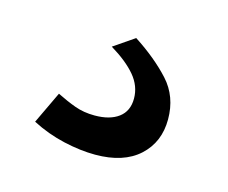

<svg xmlns="http://www.w3.org/2000/svg" viewBox="-48 -87 405 341"><g transform="rotate(15 155.0 83.5)"><path d="M149 193Q122 193 91 186Q60 179 31 164L59 105Q77 114 93.5 120Q110 126 130 126Q158 126 174 114Q190 102 190 79Q190 56 174 37Q158 18 128 0L166 -26Q206 0 232 28.5Q258 57 258 99Q258 141 229.5 167Q201 193 149 193Z"/></g></svg>

Font: Raleway SemiBold
Style: Regular
Weight: 600
Designer: Matt McInerney, Pablo Impallari, Rodrigo Fuenzalida
Foundry: Matt McInerney, Pablo Impallari, Rodrigo Fuenzalida
Version: Version 4.026